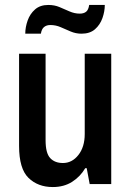

<svg xmlns="http://www.w3.org/2000/svg" viewBox="-20 -743 526 775"><path d="M193 12Q133 12 95 -25Q57 -62 57 -154V-526H164V-177Q164 -125 182.5 -105Q201 -85 234 -85Q271 -85 296.5 -117.5Q322 -150 322 -202V-526H429V0H342L330 -64H324Q304 -30 271 -9Q238 12 193 12ZM82 -607Q82 -633 91.5 -660Q101 -687 121.5 -705Q142 -723 175 -723Q200 -723 220 -714.5Q240 -706 260.5 -697Q281 -688 302 -688Q318 -688 327.5 -695.5Q337 -703 340 -723H403Q403 -697 393.5 -670Q384 -643 363.5 -625Q343 -607 309 -607Q286 -607 265 -616Q244 -625 224.5 -633.5Q205 -642 183 -642Q168 -642 158 -634Q148 -626 145 -607Z"/></svg>

Font: Archivo Narrow SemiBold
Style: Regular
Weight: 600
Designer: Hector Gatti
Foundry: Omnibus-Type
Version: Version 3.002